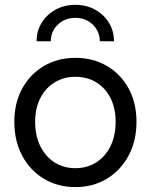

<svg xmlns="http://www.w3.org/2000/svg" viewBox="-20 -764 622 792"><path d="M291 7.8Q218.3 7.8 161.4 -26.4Q104.5 -60.5 71.8 -121.3Q39.1 -182.1 39.1 -261.7Q39.1 -339.8 71.8 -399.2Q104.5 -458.5 161.4 -491.9Q218.3 -525.4 291 -525.4Q364.3 -525.4 421.1 -491.9Q478 -458.5 510.5 -399.2Q543 -339.8 543 -261.7Q543 -182.1 510 -121.3Q477.1 -60.5 420.2 -26.4Q363.3 7.8 291 7.8ZM291 -70.3Q339.4 -70.3 377 -94.2Q414.6 -118.2 435.8 -161.1Q457 -204.1 457 -261.7Q457 -317.9 435.8 -359.6Q414.6 -401.4 377 -424.3Q339.4 -447.3 291 -447.3Q243.2 -447.3 205.6 -424.3Q168 -401.4 146.5 -359.6Q125 -317.9 125 -261.7Q125 -204.1 146.2 -161.1Q167.5 -118.2 204.8 -94.2Q242.2 -70.3 291 -70.3ZM291 -744.1Q335.9 -744.1 372.1 -724.4Q408.2 -704.6 429.2 -670.4Q450.2 -636.2 450.2 -593.8H391.6Q391.6 -634.8 362.5 -662.6Q333.5 -690.4 291 -690.4Q248 -690.4 218.8 -662.6Q189.5 -634.8 189.5 -593.8H130.9Q130.9 -636.2 152.1 -670.4Q173.3 -704.6 209.7 -724.4Q246.1 -744.1 291 -744.1Z"/></svg>

Font: Reddit Sans
Style: Regular
Weight: 400
Designer: Stephen Hutchings
Foundry: Reddit
Version: Version 1.014